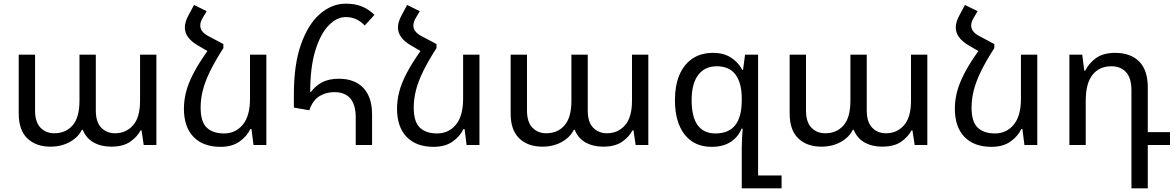

<svg xmlns="http://www.w3.org/2000/svg" viewBox="-20 -790 6400 1046"><path d="M255 9Q176 9 129 -36Q82 -81 82 -171V-492H171V-188Q171 -125 200.5 -94.5Q230 -64 276 -64Q338 -64 375.5 -107Q413 -150 413 -241V-492H502V-188Q502 -125 531.5 -94.5Q561 -64 607 -64Q666 -64 704.5 -107Q743 -150 743 -241V-492H832V0H763L751 -80H746Q728 -45 689.5 -18Q651 9 586 9Q531 9 490 -14Q449 -37 431 -83H426Q407 -43 361 -17Q315 9 255 9Z M1197 -550V-528Q1152 -458 1125 -403Q1098 -348 1085.5 -300Q1073 -252 1073 -204Q1073 -126 1106.5 -94.5Q1140 -63 1200 -63Q1263 -63 1302.5 -110.5Q1342 -158 1342 -252V-492H1431V0H1361L1350 -87H1344Q1325 -47 1284.5 -18.5Q1244 10 1181 10Q1087 10 1034.5 -44Q982 -98 982 -198Q982 -243 993.5 -288.5Q1005 -334 1033 -388.5Q1061 -443 1110 -512L1057 -543Q987 -584 987 -640Q987 -670 1006 -705L1037 -763L1106 -729L1084 -692Q1071 -670 1071 -651Q1071 -617 1114 -594Z M1918 0V-150Q1918 -288 1801 -288Q1754 -288 1718.5 -265Q1683 -242 1665 -189L1581 -204V-277Q1581 -438 1619.5 -547.5Q1658 -657 1722.5 -713.5Q1787 -770 1864 -770Q1914 -770 1951 -755Q1988 -740 2020 -709L1967 -651Q1945 -674 1920 -685.5Q1895 -697 1864 -697Q1814 -697 1769.5 -650.5Q1725 -604 1697.5 -513.5Q1670 -423 1670 -290L1674 -289Q1696 -320 1733 -340.5Q1770 -361 1826 -361Q1912 -361 1959.5 -311Q2007 -261 2007 -166V0Z M2358 -550V-528Q2313 -458 2286 -403Q2259 -348 2246.5 -300Q2234 -252 2234 -204Q2234 -126 2267.5 -94.5Q2301 -63 2361 -63Q2424 -63 2463.5 -110.5Q2503 -158 2503 -252V-492H2592V0H2522L2511 -87H2505Q2486 -47 2445.5 -18.5Q2405 10 2342 10Q2248 10 2195.5 -44Q2143 -98 2143 -198Q2143 -243 2154.5 -288.5Q2166 -334 2194 -388.5Q2222 -443 2271 -512L2218 -543Q2148 -584 2148 -640Q2148 -670 2167 -705L2198 -763L2267 -729L2245 -692Q2232 -670 2232 -651Q2232 -617 2275 -594Z M2935 9Q2856 9 2809 -36Q2762 -81 2762 -171V-492H2851V-188Q2851 -125 2880.5 -94.5Q2910 -64 2956 -64Q3018 -64 3055.5 -107Q3093 -150 3093 -241V-492H3182V-188Q3182 -125 3211.5 -94.5Q3241 -64 3287 -64Q3346 -64 3384.5 -107Q3423 -150 3423 -241V-492H3512V0H3443L3431 -80H3426Q3408 -45 3369.5 -18Q3331 9 3266 9Q3211 9 3170 -14Q3129 -37 3111 -83H3106Q3087 -43 3041 -17Q2995 9 2935 9Z M4021 236V14Q4021 -8 4022.5 -35Q4024 -62 4026 -89H4020Q4001 -43 3960 -16.5Q3919 10 3857 10Q3762 10 3709.5 -57.5Q3657 -125 3657 -245Q3657 -322 3680.5 -379.5Q3704 -437 3750.5 -469.5Q3797 -502 3866 -502Q3922 -502 3962 -476.5Q4002 -451 4024 -409H4028L4039 -492H4110V166H4238V236ZM3878 -63Q3949 -63 3985 -107.5Q4021 -152 4021 -245V-254Q4021 -337 3987.5 -383Q3954 -429 3885 -429Q3820 -429 3784 -382Q3748 -335 3748 -244Q3748 -63 3878 -63Z M4455 9Q4376 9 4329 -36Q4282 -81 4282 -171V-492H4371V-188Q4371 -125 4400.5 -94.5Q4430 -64 4476 -64Q4538 -64 4575.5 -107Q4613 -150 4613 -241V-492H4702V-188Q4702 -125 4731.5 -94.5Q4761 -64 4807 -64Q4866 -64 4904.5 -107Q4943 -150 4943 -241V-492H5032V0H4963L4951 -80H4946Q4928 -45 4889.5 -18Q4851 9 4786 9Q4731 9 4690 -14Q4649 -37 4631 -83H4626Q4607 -43 4561 -17Q4515 9 4455 9Z M5397 -550V-528Q5352 -458 5325 -403Q5298 -348 5285.5 -300Q5273 -252 5273 -204Q5273 -126 5306.5 -94.5Q5340 -63 5400 -63Q5463 -63 5502.5 -110.5Q5542 -158 5542 -252V-492H5631V0H5561L5550 -87H5544Q5525 -47 5484.5 -18.5Q5444 10 5381 10Q5287 10 5234.5 -44Q5182 -98 5182 -198Q5182 -243 5193.5 -288.5Q5205 -334 5233 -388.5Q5261 -443 5310 -512L5257 -543Q5187 -584 5187 -640Q5187 -670 5206 -705L5237 -763L5306 -729L5284 -692Q5271 -670 5271 -651Q5271 -617 5314 -594Z M6144 236V-297Q6144 -365 6114.5 -397Q6085 -429 6035 -429Q5969 -429 5932 -382.5Q5895 -336 5895 -241V0H5806V-492H5876L5887 -405H5892Q5912 -445 5951 -473.5Q5990 -502 6056 -502Q6139 -502 6186 -455Q6233 -408 6233 -314V-70H6354V0H6233V236Z"/></svg>

Font: Noto Sans Living
Style: Regular
Weight: 400
Designer: Monotype Design Team
Foundry: Monotype Imaging Inc.
Version: Version 2.013; ttfautohint (v1.8.4.7-5d5b)